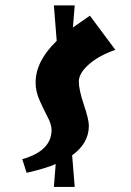

<svg xmlns="http://www.w3.org/2000/svg" viewBox="-20 -620 498 729"><path d="M115.2 -306.6Q115.2 -387.7 195.3 -464.8L184.6 -599.6H263.7L256.8 -515.6Q278.3 -530.3 321.3 -560.5L418 -430.7Q355.5 -409.2 317.4 -375.5Q279.3 -341.8 279.3 -310.5Q279.3 -279.3 298.3 -222.7Q317.4 -166 317.4 -142.6Q317.4 -76.2 253.9 -30.3L263.7 89.8H184.6L191.4 2.9Q150.4 20.5 81.1 36.1L64.5 -15.6Q175.8 -46.9 175.8 -127Q175.8 -147.5 160.6 -176.3Q145.5 -205.1 130.4 -238.8Q115.2 -272.5 115.2 -306.6Z"/></svg>

Font: Ravi Prakash
Style: Regular
Weight: 400
Designer: Appaji Ambarisha Darbha
Version: Version 1.0.4; ttfautohint (v1.2.42-39fb)